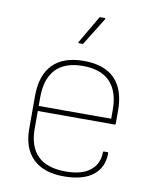

<svg xmlns="http://www.w3.org/2000/svg" viewBox="-80 -750 666 824"><g transform="rotate(10 253.0 -338.0)"><path d="M258 12Q168 13 120.5 -32.5Q73 -78 73 -163V-305Q73 -397 119 -444Q165 -491 254 -491Q344 -491 389.5 -444Q435 -397 435 -306V-249Q435 -245 431 -245H96V-168Q96 -90 136.5 -50Q177 -10 259 -10Q329 -10 365.5 -39.5Q402 -69 402 -120Q402 -123 406 -123H421Q425 -123 425 -120Q425 -58 382.5 -23.5Q340 11 258 12ZM96 -267H412V-305Q412 -386 372 -427.5Q332 -469 254 -469Q175 -469 135.5 -427Q96 -385 96 -305ZM219 -562Q215 -562 217 -567L286 -685Q287 -688 290 -688H309Q312 -688 312.5 -686.5Q313 -685 312 -683L239 -565Q237 -562 235 -562Z"/></g></svg>

Font: Sofia Sans Thin
Style: Regular
Weight: 250
Designer: Botio Nikoltchev, Ani Petrova
Foundry: lettersoup
Version: Version 4.101